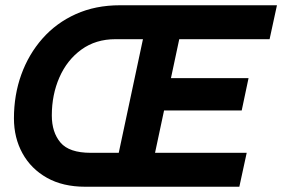

<svg xmlns="http://www.w3.org/2000/svg" viewBox="-20 -710 1073 730"><path d="M304 0Q219 0 158.5 -34Q98 -68 65.5 -127Q33 -186 33 -260Q33 -349 61 -426.5Q89 -504 141.5 -563.5Q194 -623 268.5 -656.5Q343 -690 436 -690H627L600 -561H419Q344 -561 289.5 -521.5Q235 -482 206 -416Q177 -350 177 -271Q177 -207 210 -168Q243 -129 325 -129H508L480 0ZM466 0 493 -129H918L890 0ZM404 0 551 -690H689L542 0ZM527 -290 553 -413H925L899 -290ZM585 -561 613 -690H1033L1005 -561Z"/></svg>

Font: Radio Canada Big SemiBold
Style: Italic
Weight: 600
Italic angle: -12°
Designer: Étienne Aubert Bonn
Foundry: Coppers and Brasses
Version: Version 1.001